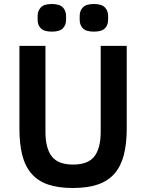

<svg xmlns="http://www.w3.org/2000/svg" viewBox="-20 -927 729 959"><path d="M207 -698V-269Q207 -187 238.5 -146Q270 -105 345 -105Q420 -105 451.5 -146Q483 -187 483 -269V-698H613V-286Q613 -209 598.5 -153Q584 -97 552 -60Q520 -23 468.5 -5.5Q417 12 344 12Q270 12 219.5 -5.5Q169 -23 137 -60Q105 -97 91 -153Q77 -209 77 -286V-698ZM239 -769Q200 -769 184 -785.5Q168 -802 168 -827V-848Q168 -873 184 -890Q200 -907 239 -907Q278 -907 294 -890Q310 -873 310 -848V-827Q310 -802 294 -785.5Q278 -769 239 -769ZM449 -769Q410 -769 394 -785.5Q378 -802 378 -827V-848Q378 -873 394 -890Q410 -907 449 -907Q488 -907 504 -890Q520 -873 520 -848V-827Q520 -802 504 -785.5Q488 -769 449 -769Z"/></svg>

Font: IBM Plex Sans Thai SmBld
Style: Regular
Weight: 600
Designer: Mike Abbink, Paul van der Laan, Pieter van Rosmalen, Ben Mitchell, Mark Frömberg
Foundry: Bold Monday
Version: Version 1.2